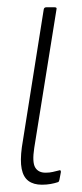

<svg xmlns="http://www.w3.org/2000/svg" viewBox="-20 -501 226 527"><path d="M95 6Q72 6 58 -4.5Q44 -15 39.5 -37.5Q35 -60 40 -97L100 -475Q101 -481 107 -481H130Q137 -481 135 -475L74 -95Q68 -56 76.5 -41.5Q85 -27 105 -27Q116 -27 124.5 -29Q133 -31 141 -33Q148 -36 147 -28L143 -7Q142 -2 139 -1Q130 2 119 4Q108 6 95 6Z"/></svg>

Font: Sofia Sans Extra Condensed ExtraLight
Style: Italic
Weight: 250
Italic angle: -9°
Version: Version 4.100